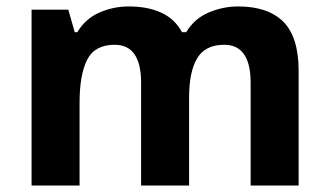

<svg xmlns="http://www.w3.org/2000/svg" viewBox="-20 -576 1022 596"><path d="M719 -556Q812 -556 859.5 -508.5Q907 -461 907 -356V0H758V-319Q758 -437 676 -437Q617 -437 592 -395Q567 -353 567 -274V0H418V-319Q418 -437 336 -437Q274 -437 250.5 -390.5Q227 -344 227 -257V0H78V-546H192L212 -476H220Q245 -518 288.5 -537Q332 -556 379 -556Q439 -556 481 -536.5Q523 -517 545 -476H558Q583 -518 627.5 -537Q672 -556 719 -556Z"/></svg>

Font: Noto Sans Myanmar
Style: Bold
Weight: 700
Designer: Monotype Design Team
Foundry: Monotype Imaging Inc.
Version: Version 2.107; ttfautohint (v1.8.4.7-5d5b)